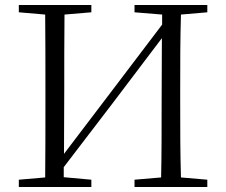

<svg xmlns="http://www.w3.org/2000/svg" viewBox="-20 -745 900 765"><path d="M516 -696 626 -687V-647L428 -386L235 -132L236 -390C236 -490 236 -590 237 -687L344 -696V-725H55V-696L160 -687C161 -590 161 -490 161 -390V-335C161 -235 161 -136 160 -38L55 -29V0H344V-29L234 -39V-79L429 -334L625 -593L624 -341C624 -236 624 -136 622 -38L516 -29V0H806V-29L701 -38C698 -137 698 -235 698 -335V-390C698 -490 698 -590 701 -687L806 -696V-725H516Z"/></svg>

Font: Noto Serif TC Light
Style: Regular
Weight: 300
Designer: Ryoko NISHIZUKA 西塚涼子 (kana & ideographs); Frank Grießhammer (Latin, Greek & Cyrillic); Wenlong ZHANG 张文龙 (bopomofo); San
Foundry: Adobe
Version: Version 2.001;hotconv 1.1.0;makeotfexe 2.6.0